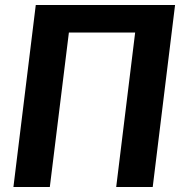

<svg xmlns="http://www.w3.org/2000/svg" viewBox="-20 -745 738 765"><path d="M588.5 0H443L518.5 -615.5H254.5L178.5 0H33.5L122.5 -725H677.5Z"/></svg>

Font: Lato Heavy
Style: Italic
Weight: 800
Italic angle: -7°
Designer: Lukasz Dziedzic
Foundry: tyPoland Lukasz Dziedzic
Version: Version 2.007; 2014-02-27